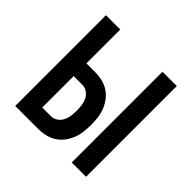

<svg xmlns="http://www.w3.org/2000/svg" viewBox="-139 -649 778 778"><g transform="rotate(45 250.0 -260.0)"><path d="M371 0V-520H453V0ZM47 0V-520H129V-326H179Q199 -326 219 -321.5Q239 -317 256.5 -306Q274 -295 286.5 -278.5Q299 -262 306.5 -243Q314 -224 316.5 -203.5Q319 -183 319 -163Q319 -143 316.5 -122.5Q314 -102 306.5 -83Q299 -64 286.5 -47.5Q274 -31 256.5 -20Q239 -9 219 -4.5Q199 0 179 0ZM179 -73Q194 -73 207 -82Q220 -91 226.5 -104.5Q233 -118 235 -133Q237 -148 237 -163Q237 -178 235 -193Q233 -208 226.5 -221.5Q220 -235 207 -244Q194 -253 179 -253H129V-73Z"/></g></svg>

Font: Iosevka Custom Medium
Style: Regular
Weight: 500
Monospace: yes
Designer: Belleve Invis
Foundry: Belleve Invis
Version: Version 32.5.0; ttfautohint (v1.8.4)